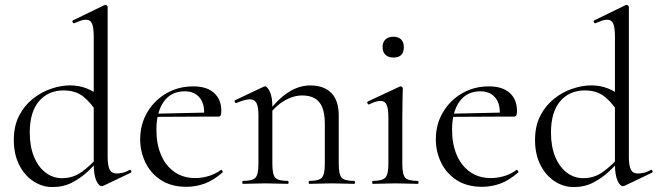

<svg xmlns="http://www.w3.org/2000/svg" viewBox="-20 -745 2665 778"><path d="M192.2 13Q150.8 13 114.9 -10.8Q79 -34.6 57.5 -77.3Q36 -120 36 -178Q36 -235 57.6 -276.5Q79.2 -318 113.3 -345Q147.4 -372 187.4 -385.5Q227.4 -399 264.2 -399Q299.4 -399 330 -387.2Q360.6 -375.4 386.4 -354.4L374.6 -287Q350.4 -326.4 319 -352.5Q287.6 -378.6 237.2 -378.6Q175.8 -378.6 138.2 -335.1Q100.6 -291.6 100.6 -207.6Q100.6 -151.4 117.8 -109.8Q135 -68.2 164.8 -45.6Q194.6 -23 231.2 -23Q276 -23 310.8 -48.2Q345.6 -73.4 376.8 -108.4L385.2 -101Q364.2 -77 336.1 -50.5Q308 -24 272.5 -5.5Q237 13 192.2 13ZM416.2 -716.8V-109.6Q416.2 -74 424.3 -58Q432.4 -42 452.2 -42Q461.6 -42 475.3 -44.6Q489 -47.2 504.4 -56.2Q509 -58.2 511.6 -52.7Q514.2 -47.2 509.8 -45.2L399.8 7.4Q396 9.2 392.4 9.2Q380 9.2 369.9 -13.8Q359.8 -36.8 359.8 -81.2V-597Q359.8 -632.6 353 -648.9Q346.2 -665.2 326.8 -665.2Q318.2 -665.2 307.5 -661.4Q296.8 -657.6 281 -651Q277 -649.2 274.4 -655.2Q271.8 -661.2 275.4 -662.2L402.4 -724Q404.4 -725 407.2 -725Q409.8 -725 413 -722.5Q416.2 -720 416.2 -716.8Z M735.8 12Q674 12 632.1 -15.4Q590.2 -42.8 569.1 -86.9Q548 -131 548 -180.2Q548 -240.8 576.4 -289.3Q604.8 -337.8 653.5 -366.4Q702.2 -395 763.2 -395Q818 -395 847.4 -368.5Q876.8 -342 876.8 -296Q876.8 -285 874.8 -278.8Q872.8 -272.6 865 -272.6H806.6Q811 -322 789.6 -348.5Q768.2 -375 728.6 -375Q673.4 -375 643.6 -333.1Q613.8 -291.2 613.8 -219Q613.8 -162.2 632.2 -118.2Q650.6 -74.2 686.2 -48.8Q721.8 -23.4 771.4 -23.4Q797 -23.4 824.1 -31.2Q851.2 -39 874.8 -56.2Q876.8 -58.2 880.3 -53.8Q883.8 -49.4 881.8 -46.4Q846.4 -15 810.3 -1.5Q774.2 12 735.8 12ZM596.4 -271.4 595.4 -284 823.2 -289V-272.6Z M1233.6 0Q1230.6 0 1230.6 -6Q1230.6 -12 1233.6 -12Q1272.6 -12 1284.4 -25.3Q1296.2 -38.6 1296.2 -81V-243.4Q1296.2 -303 1273.9 -330.6Q1251.6 -358.2 1204 -358.2Q1167.6 -358.2 1129.7 -335.2Q1091.8 -312.2 1064.8 -271.8L1060.6 -283.8Q1105.2 -343.4 1148.4 -371.1Q1191.6 -398.8 1237.2 -398.8Q1292.4 -398.8 1322.5 -368.2Q1352.6 -337.6 1352.6 -277V-81Q1352.6 -38.6 1364.1 -25.3Q1375.6 -12 1415.4 -12Q1418.4 -12 1418.4 -6Q1418.4 0 1415.4 0Q1397.8 0 1374.2 -1Q1350.6 -2 1324.8 -2Q1299.2 -2 1275.2 -1Q1251.2 0 1233.6 0ZM964.6 0Q961.6 0 961.6 -6Q961.6 -12 964.6 -12Q1003.6 -12 1015.4 -25.3Q1027.2 -38.6 1027.2 -81V-278.6Q1027.2 -312 1019.4 -327.3Q1011.6 -342.6 992.2 -342.6Q982.4 -342.6 968.8 -338.7Q955.2 -334.8 937.8 -327.8Q933.8 -326.6 931.4 -331.8Q929 -337 932.6 -338.8L1049.2 -394Q1052 -395.2 1054.6 -395.2Q1062.4 -395.2 1073 -374Q1083.6 -352.8 1083.6 -312.6V-81Q1083.6 -38.6 1095.1 -25.3Q1106.6 -12 1146.4 -12Q1149.4 -12 1149.4 -6Q1149.4 0 1146.4 0Q1128.8 0 1105.2 -1Q1081.6 -2 1055.8 -2Q1030.2 -2 1006.2 -1Q982.2 0 964.6 0Z M1490.4 0Q1488.2 0 1488.2 -6Q1488.2 -12 1490.4 -12Q1529.4 -12 1541.6 -25.3Q1553.8 -38.6 1553.8 -81V-268Q1553.8 -303.4 1546.9 -319.7Q1540 -336 1521.4 -336Q1512.8 -336 1501.7 -332.6Q1490.6 -329.2 1475.6 -321.8Q1471.6 -320.8 1469.1 -326.4Q1466.6 -332 1470.4 -333.8L1599.8 -394.2Q1602.6 -395.2 1603.6 -395.2Q1606.2 -395.2 1609.2 -392.6Q1612.2 -390 1612.2 -386.8Q1612.2 -378.8 1611.2 -348Q1610.2 -317.2 1610.2 -269.2V-81Q1610.2 -38.6 1621.7 -25.3Q1633.2 -12 1673 -12Q1676 -12 1676 -6Q1676 0 1673 0Q1655.4 0 1631.8 -1Q1608.2 -2 1581.6 -2Q1556 -2 1532.4 -1Q1508.8 0 1490.4 0ZM1574.4 -511.8Q1553.6 -511.8 1541.9 -523Q1530.2 -534.2 1530.2 -554.4Q1530.2 -574 1541.9 -585.1Q1553.6 -596.2 1574.4 -596.2Q1594.4 -596.2 1605.4 -585.1Q1616.4 -574 1616.4 -554.4Q1616.4 -511.8 1574.4 -511.8Z M1933.8 12Q1872 12 1830.1 -15.4Q1788.2 -42.8 1767.1 -86.9Q1746 -131 1746 -180.2Q1746 -240.8 1774.4 -289.3Q1802.8 -337.8 1851.5 -366.4Q1900.2 -395 1961.2 -395Q2016 -395 2045.4 -368.5Q2074.8 -342 2074.8 -296Q2074.8 -285 2072.8 -278.8Q2070.8 -272.6 2063 -272.6H2004.6Q2009 -322 1987.6 -348.5Q1966.2 -375 1926.6 -375Q1871.4 -375 1841.6 -333.1Q1811.8 -291.2 1811.8 -219Q1811.8 -162.2 1830.2 -118.2Q1848.6 -74.2 1884.2 -48.8Q1919.8 -23.4 1969.4 -23.4Q1995 -23.4 2022.1 -31.2Q2049.2 -39 2072.8 -56.2Q2074.8 -58.2 2078.3 -53.8Q2081.8 -49.4 2079.8 -46.4Q2044.4 -15 2008.3 -1.5Q1972.2 12 1933.8 12ZM1794.4 -271.4 1793.4 -284 2021.2 -289V-272.6Z M2304.2 13Q2262.8 13 2226.9 -10.8Q2191 -34.6 2169.5 -77.3Q2148 -120 2148 -178Q2148 -235 2169.6 -276.5Q2191.2 -318 2225.3 -345Q2259.4 -372 2299.4 -385.5Q2339.4 -399 2376.2 -399Q2411.4 -399 2442 -387.2Q2472.6 -375.4 2498.4 -354.4L2486.6 -287Q2462.4 -326.4 2431 -352.5Q2399.6 -378.6 2349.2 -378.6Q2287.8 -378.6 2250.2 -335.1Q2212.6 -291.6 2212.6 -207.6Q2212.6 -151.4 2229.8 -109.8Q2247 -68.2 2276.8 -45.6Q2306.6 -23 2343.2 -23Q2388 -23 2422.8 -48.2Q2457.6 -73.4 2488.8 -108.4L2497.2 -101Q2476.2 -77 2448.1 -50.5Q2420 -24 2384.5 -5.5Q2349 13 2304.2 13ZM2528.2 -716.8V-109.6Q2528.2 -74 2536.3 -58Q2544.4 -42 2564.2 -42Q2573.6 -42 2587.3 -44.6Q2601 -47.2 2616.4 -56.2Q2621 -58.2 2623.6 -52.7Q2626.2 -47.2 2621.8 -45.2L2511.8 7.4Q2508 9.2 2504.4 9.2Q2492 9.2 2481.9 -13.8Q2471.8 -36.8 2471.8 -81.2V-597Q2471.8 -632.6 2465 -648.9Q2458.2 -665.2 2438.8 -665.2Q2430.2 -665.2 2419.5 -661.4Q2408.8 -657.6 2393 -651Q2389 -649.2 2386.4 -655.2Q2383.8 -661.2 2387.4 -662.2L2514.4 -724Q2516.4 -725 2519.2 -725Q2521.8 -725 2525 -722.5Q2528.2 -720 2528.2 -716.8Z"/></svg>

Font: Cormorant Light
Style: Regular
Weight: 300
Designer: Christian Thalmann (Catharsis Fonts)
Foundry: Catharsis Fonts
Version: Version 4.000